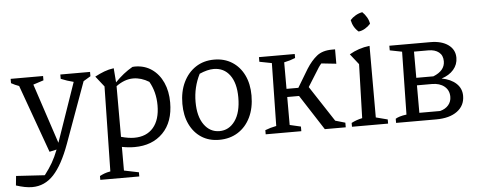

<svg xmlns="http://www.w3.org/2000/svg" viewBox="-92 -851 2978 1197"><g transform="rotate(-5 1397.5 -252.5)"><path d="M-36 182 -30 123 149 134Q179 95 198.5 61Q218 27 236 -19L191 -9L38 -434Q12 -443 -11 -456V-483H192V-456L127 -435L251 -60Q252 -63 253 -66L379 -430Q338 -440 300 -456V-483H486V-456L441 -429L303 -49Q256 80 199.5 140.5Q143 201 65 201Q42 201 17 196Q-8 191 -36 182Z M491 193V169Q504 162 519.5 156Q535 150 558 146L568 -385L516 -451Q546 -467 575 -478Q604 -489 635 -493L642 -404Q668 -431 695 -452.5Q722 -474 752 -491Q759 -492 767 -492Q828 -492 873 -460.5Q918 -429 942.5 -374.5Q967 -320 967 -250Q967 -128 900 -60Q833 8 722 8Q684 8 643 0V148L735 167V193ZM750 -419Q696 -419 643 -380V-63Q690 -50 725 -50Q802 -50 844.5 -99.5Q887 -149 887 -239Q887 -323 849 -389Q800 -419 750 -419Z M1252 9Q1188 9 1141 -21.5Q1094 -52 1068 -106.5Q1042 -161 1042 -234Q1042 -311 1070 -369Q1098 -427 1147.5 -459.5Q1197 -492 1263 -492Q1327 -492 1375 -461.5Q1423 -431 1449.5 -376.5Q1476 -322 1476 -249Q1476 -171 1448 -113Q1420 -55 1369.5 -23Q1319 9 1252 9ZM1258 -45Q1318 -45 1355.5 -97.5Q1393 -150 1393 -244Q1393 -334 1356 -384Q1319 -434 1255 -434Q1216 -434 1166 -412Q1125 -331 1125 -239Q1125 -148 1162 -96.5Q1199 -45 1258 -45Z M1543 0V-26Q1576 -39 1613 -46L1620 -439L1543 -454V-483H1767V-458Q1736 -445 1697 -437V-271H1771L1839 -384Q1870 -433 1905.5 -461.5Q1941 -490 2001 -490Q2009 -490 2020 -490V-400L1927 -410Q1918 -400 1909.5 -387.5Q1901 -375 1893 -361L1836 -270L1982 -47L2044 -29V0H1913L1771 -220H1697V-45L1766 -29V0Z M2083 0V-24Q2098 -32 2115 -38Q2132 -44 2151 -48L2161 -385L2109 -451Q2138 -468 2169.5 -478.5Q2201 -489 2236 -493V-45L2309 -26V0ZM2209 -706Q2225 -691 2236.5 -671Q2248 -651 2251 -630Q2237 -614 2217 -602Q2197 -590 2176 -588Q2142 -617 2133 -663Q2147 -679 2167 -690.5Q2187 -702 2209 -706Z M2359 0V-26Q2368 -32 2385.5 -37.5Q2403 -43 2428 -46L2435 -439L2359 -454V-483H2616Q2686 -483 2727.5 -453Q2769 -423 2769 -372Q2769 -330 2741.5 -298Q2714 -266 2666 -251Q2724 -240 2757 -209Q2790 -178 2790 -132Q2790 -71 2742 -35.5Q2694 0 2610 0ZM2599 -433H2509V-269H2616Q2689 -298 2689 -357Q2689 -394 2664.5 -413.5Q2640 -433 2599 -433ZM2603 -222H2509V-50H2639Q2673 -59 2691.5 -81Q2710 -103 2710 -133Q2710 -174 2680.5 -198Q2651 -222 2603 -222Z"/></g></svg>

Font: Piazzolla
Style: Regular
Weight: 400
Designer: Juan Pablo del Peral
Foundry: Huerta Tipografica
Version: Version 1.330